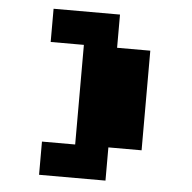

<svg xmlns="http://www.w3.org/2000/svg" viewBox="-48 -673 720 720"><g transform="rotate(5 312.5 -312.5)"><path d="M125 0V-125H250V-500H125V-625H375V-500H500V-125H375V0Z"/></g></svg>

Font: Silkscreen
Style: Bold
Weight: 700
Designer: Jason Kottke
Foundry: Jason Kottke
Version: Version 1.001; ttfautohint (v1.8.4.7-5d5b)